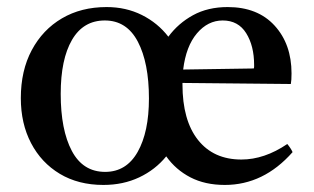

<svg xmlns="http://www.w3.org/2000/svg" viewBox="-20 -512 889 544"><path d="M273 12Q202 12 149.5 -19.5Q97 -51 68 -106.5Q39 -162 39 -234Q39 -312 70 -370Q101 -428 155.5 -460Q210 -492 282 -492Q337 -492 382 -469.5Q427 -447 457 -408Q485 -446 527 -469Q569 -492 625 -492Q710 -492 758 -439.5Q806 -387 806 -304Q806 -294 805.5 -286.5Q805 -279 804 -274L497 -277Q497 -275 497 -273Q497 -171 541 -115.5Q585 -60 664 -60Q729 -60 794 -104Q804 -92 809 -81Q727 12 617 12Q561 12 519.5 -9.5Q478 -31 451 -69Q420 -31 374.5 -9.5Q329 12 273 12ZM278 -25Q338 -25 370 -81.5Q402 -138 402 -233Q402 -334 370.5 -394Q339 -454 277 -454Q216 -454 184 -399Q152 -344 152 -246Q152 -144 183.5 -84.5Q215 -25 278 -25ZM499 -315 699 -318Q700 -320 700 -323.5Q700 -327 700 -328Q700 -382 677.5 -418Q655 -454 611 -454Q569 -454 538 -417.5Q507 -381 499 -315Z"/></svg>

Font: Castoro
Style: Regular
Weight: 400
Designer: John Hudson
Foundry: Tiro Typeworks Ltd.
Version: Version 2.04